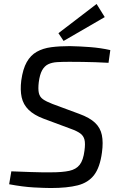

<svg xmlns="http://www.w3.org/2000/svg" viewBox="-20 -934 600 966"><path d="M331 -702Q381 -701 433.5 -697Q486 -693 535 -682L526 -618Q492 -620 459.5 -621Q427 -622 395 -622.5Q363 -623 329 -623Q295 -623 268.5 -621.5Q242 -620 223 -611Q204 -602 192 -580.5Q180 -559 175 -520Q171 -486 175.5 -466Q180 -446 196.5 -434.5Q213 -423 244 -411L379 -361Q431 -342 458 -316.5Q485 -291 492.5 -254.5Q500 -218 493 -167Q483 -92 453.5 -53.5Q424 -15 371 -1.5Q318 12 236 12Q205 12 150 9Q95 6 26 -7L37 -72Q96 -70 132 -68.5Q168 -67 192 -67Q216 -67 237 -67Q294 -67 328.5 -74.5Q363 -82 381 -105Q399 -128 405 -176Q410 -212 405 -231.5Q400 -251 383.5 -263Q367 -275 336 -286L199 -337Q151 -355 124 -381.5Q97 -408 89 -444.5Q81 -481 87 -529Q95 -587 114.5 -621.5Q134 -656 165 -673.5Q196 -691 237.5 -696.5Q279 -702 331 -702ZM466 -914 507 -848 300 -728 274 -767Z"/></svg>

Font: Exo 2
Style: Italic
Weight: 400
Italic angle: -8°
Designer: Natanael Gama
Foundry: Natanael Gama
Version: Version 2.010